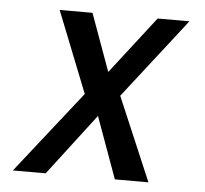

<svg xmlns="http://www.w3.org/2000/svg" viewBox="-44 -597 689 644"><g transform="rotate(5 300.0 -275.0)"><path d="M240 -276.5 131.5 -550H242L312 -357L461.5 -550H568.5L359 -281L478.5 0H365.5L290.5 -207L132.5 0H22Z"/></g></svg>

Font: JuliaMono Medium
Style: Italic
Weight: 500
Italic angle: -9°
Monospace: yes
Designer: cormullion
Foundry: corm
Version: Version 0.054; ttfautohint (v1.8.4)